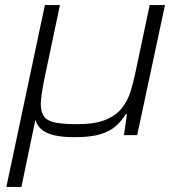

<svg xmlns="http://www.w3.org/2000/svg" viewBox="-20 -530 728 753"><path d="M5 203 156 -510H215L151 -206Q147 -183 143.5 -161Q140 -139 140 -123Q140 -89 153.5 -72Q167 -55 198.5 -49Q230 -43 283 -43Q352 -43 393.5 -60Q435 -77 458 -106Q481 -135 492 -171Q503 -207 511 -245L567 -510H627L518 0H466L478 -82H473Q458 -57 435.5 -36.5Q413 -16 375 -4Q337 8 273 8Q196 8 159 -11.5Q122 -31 116 -74L125 -90L64 203Z"/></svg>

Font: Saira Expanded Light
Style: Italic
Weight: 300
Width: 7
Italic angle: -12°
Designer: Hector Gatti with collaboration of the Omnibus-Type team
Foundry: Omnibus-Type
Version: Version 1.101